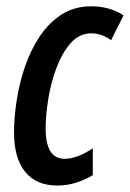

<svg xmlns="http://www.w3.org/2000/svg" viewBox="-20 -570 406 600"><path d="M158.7 9.8Q93.3 9.8 58.6 -33Q23.9 -75.7 23.9 -156.2Q23.9 -204.6 32.5 -258.5Q41 -312.5 58.8 -364Q76.7 -415.5 105.2 -457.8Q133.8 -500 173.3 -525.1Q212.9 -550.3 265.1 -550.3Q322.8 -550.3 366.2 -522L327.1 -444.3Q297.9 -465.8 265.1 -465.8Q228 -465.8 201.2 -435.5Q174.3 -405.3 156.7 -358.6Q139.2 -312 130.9 -261Q122.6 -210 122.6 -168.5Q122.6 -73.7 182.1 -73.7Q220.2 -73.7 270 -106.4V-22.9Q249 -9.3 219.7 0.2Q190.4 9.8 158.7 9.8Z"/></svg>

Font: Open Sans Condensed SemiBold
Style: Italic
Weight: 600
Width: 3
Italic angle: -12°
Designer: Monotype Design Team
Foundry: Monotype Imaging Inc.
Version: Version 3.000; ttfautohint (v1.8.4)